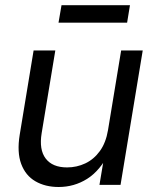

<svg xmlns="http://www.w3.org/2000/svg" viewBox="-20 -728 607 756"><path d="M210.9 8.3Q158.2 8.3 119.4 -14.2Q80.6 -36.6 63.5 -82.5Q46.4 -128.4 57.6 -197.3L112.3 -529.3H197.8L144 -203.6Q133.3 -138.7 159.9 -103.8Q186.5 -68.8 244.1 -68.8Q282.2 -68.8 315.9 -84.7Q349.6 -100.6 373.3 -133.3Q397 -166 405.3 -215.8L457 -529.3H542L454.6 0H371.6L393.1 -128.4H411.1Q374 -55.7 323 -23.7Q272 8.3 210.9 8.3ZM491.7 -707.5 480.5 -638.7H210.4L222.2 -707.5Z"/></svg>

Font: Inter 24pt
Style: Italic
Weight: 400
Italic angle: -9.3988°
Designer: Rasmus Andersson
Foundry: rsms
Version: Version 4.001;git-66647c0bb